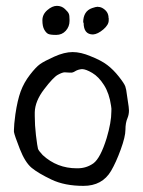

<svg xmlns="http://www.w3.org/2000/svg" viewBox="-20 -604 476 639"><path d="M209 -558.1Q211.4 -553.2 211.4 -539.1Q211.4 -539.1 211.4 -534.2Q211.4 -515.6 199 -501.7Q186.5 -487.8 167 -487.8Q147.5 -487.8 140.4 -491.2Q133.3 -494.6 127.2 -505.6Q121.1 -516.6 121.1 -536.4Q121.1 -556.2 137.5 -570.3Q153.8 -584.5 169.4 -584.5Q185.1 -584.5 196 -574.2Q207 -564 209 -558.1ZM289.6 -489.3Q258.3 -489.3 258.3 -528.3Q258.3 -529.3 256.8 -528.8Q256.8 -566.9 286.6 -577.1Q299.3 -581.5 305.2 -581.5Q305.2 -581.5 306.6 -581.1Q313 -581.1 319.3 -578.1Q341.3 -566.4 341.3 -544.4Q341.3 -543.5 341.8 -543.5Q341.8 -542.5 341.8 -542Q341.8 -541.5 341.8 -540.8Q341.8 -540 341.8 -539.3Q341.8 -538.6 341.8 -537.8Q341.8 -537.1 341.8 -536.1Q341.8 -521.5 324.2 -506.3Q305.2 -490.2 289.6 -489.3ZM281.2 -417Q316.4 -403.3 336.9 -387.7Q357.4 -372.1 375.5 -349.1Q393.6 -326.2 397 -316.4Q400.4 -306.6 402.3 -289.1L408.2 -249Q409.2 -242.2 409.2 -236.3Q409.2 -222.7 404.3 -210.9Q397.5 -195.3 397.5 -172.4Q397.5 -149.4 381.8 -106.4Q366.2 -63.5 349.6 -35.2Q320.3 14.6 257.8 14.6Q195.3 14.6 151.4 -6.3Q107.4 -27.3 85.4 -45.4Q63.5 -63.5 45.9 -108.4Q28.3 -153.3 26.4 -165Q26.4 -165 26.4 -171.9Q26.4 -187.5 31.2 -223.6Q38.1 -270.5 48.8 -299.8Q59.6 -329.1 79.6 -355Q99.6 -380.9 113.3 -390.6Q127 -400.4 160.6 -415.5Q194.3 -430.7 221.7 -430.7Q249 -430.7 281.2 -417ZM252.9 -374Q240.2 -373 230.5 -367.2Q221.7 -361.3 213.9 -362.3Q212.9 -362.3 211.9 -362.3Q203.1 -363.3 195.3 -363.3Q187.5 -363.3 172.4 -355Q157.2 -346.7 127 -307.1Q96.7 -267.6 95.7 -230.5Q95.7 -230.5 95.7 -217.8Q95.7 -187.5 99.6 -154.3Q104.5 -115.2 106.4 -108.9Q108.4 -102.5 122.1 -87.9Q169.9 -43.9 235.4 -43.9Q235.4 -43.9 238.3 -43.9Q267.6 -43.9 291 -60.5Q314.5 -78.1 335 -144.5Q350.6 -197.3 350.6 -232.4Q351.6 -242.2 349.6 -252Q343.8 -293 326.2 -320.8Q308.6 -348.6 287.1 -361.3Q265.6 -374 252.9 -374Z"/></svg>

Font: Drukaatie burti
Style: Light
Weight: 300
Version: Version 0.14